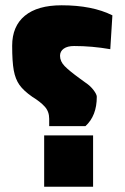

<svg xmlns="http://www.w3.org/2000/svg" viewBox="-20 -705 472 726"><path d="M166 -228V-256Q166 -283 149.5 -301.5Q133 -320 102 -339Q69 -362 53.5 -384Q38 -406 32 -439Q26 -472 26 -532Q26 -606 74 -645.5Q122 -685 213 -685Q329 -685 405 -647L397 -519Q328 -531 260 -531Q235 -531 221 -521Q207 -511 207 -494Q207 -473 224.5 -455Q242 -437 282 -408Q302 -394 304 -392Q322 -380 334 -364Q346 -348 346 -339Q346 -267 303 -228ZM147 1V-193H332V1Z"/></svg>

Font: Cairo Black
Style: Regular
Weight: 900
Designer: Mohamed Gaber, the designers of Titillium
Foundry: Kief Type Foundry
Version: Version 2.009; ttfautohint (v1.5.33-1714) -l 8 -r 50 -G 200 